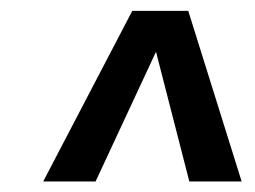

<svg xmlns="http://www.w3.org/2000/svg" viewBox="-20 -830 478 360"><path d="M61 -489.7 228 -809.6H333L433.1 -489.7H335L272.5 -732.9L159.2 -489.7Z"/></svg>

Font: Oswald
Style: Regular
Weight: 400
Designer: Vernon Adams
Foundry: Vernon Adams
Version: 3.0; ttfautohint (v0.94.23-7a4d-dirty) -l 8 -r 50 -G 200 -x 